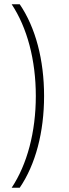

<svg xmlns="http://www.w3.org/2000/svg" viewBox="-20 -762 324 906"><path d="M35 -742C108 -632 149 -479 149 -309C149 -139 108 14 35 124H73C148 14 188 -139 188 -309C188 -479 148 -632 73 -742Z"/></svg>

Font: Montserrat arm ExtraLight
Style: Regular
Weight: 275
Designer: Julieta Ulanovsky
Foundry: Julieta Ulanovsky
Version: Version 6.000;PS 006.000;hotconv 1.0.88;makeotf.lib2.5.64775